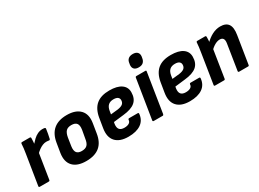

<svg xmlns="http://www.w3.org/2000/svg" viewBox="-32 -1346 2688 1992"><g transform="rotate(-30 1312.0 -350.0)"><path d="M36 0Q22 0 24 -13L81 -369Q86 -399 89.5 -427.5Q93 -456 94 -481Q95 -494 107 -494H199Q211 -494 212 -483Q212 -465 210.5 -443.5Q209 -422 207 -402L209 -349L156 -13Q154 0 143 0ZM190 -295 199 -406Q223 -433 247 -456Q271 -479 299 -492Q327 -505 357 -505Q376 -505 385 -502Q390 -500 391.5 -496.5Q393 -493 392 -487Q389 -463 383.5 -433.5Q378 -404 372 -378Q368 -366 358 -368Q351 -369 343.5 -370Q336 -371 325 -371Q304 -371 281.5 -362Q259 -353 235.5 -336Q212 -319 190 -295Z M588 11Q481 11 430.5 -43Q380 -97 395 -196L414 -311Q447 -505 648 -505Q753 -505 805 -451Q857 -397 841 -297L823 -185Q808 -86 749.5 -37.5Q691 11 588 11ZM599 -103Q643 -103 664.5 -124.5Q686 -146 693 -197L710 -292Q718 -344 700 -367.5Q682 -391 637 -391Q595 -391 573.5 -369.5Q552 -348 543 -298L528 -201Q521 -151 538 -127Q555 -103 599 -103Z M1093 11Q989 11 940 -43.5Q891 -98 908 -199L927 -315Q944 -411 1000.5 -458Q1057 -505 1158 -505Q1250 -505 1299 -471Q1348 -437 1348 -376Q1348 -300 1302 -260.5Q1256 -221 1158 -211L1037 -197L1033 -177Q1027 -133 1044.5 -112Q1062 -91 1102 -91Q1137 -91 1158 -103.5Q1179 -116 1180 -140Q1182 -153 1193 -153H1296Q1308 -153 1307 -140Q1300 -66 1244.5 -27.5Q1189 11 1093 11ZM1050 -281 1136 -290Q1178 -296 1197 -312Q1216 -328 1216 -357Q1216 -379 1199.5 -391.5Q1183 -404 1150 -404Q1109 -404 1086 -383Q1063 -362 1056 -319Z M1401 0Q1387 0 1389 -13L1464 -482Q1466 -494 1477 -494H1583Q1597 -494 1594 -482L1520 -13Q1517 0 1507 0ZM1545 -559Q1509 -559 1491.5 -576.5Q1474 -594 1477 -627L1480 -644Q1483 -676 1502.5 -693.5Q1522 -711 1558 -711Q1593 -711 1611 -693.5Q1629 -676 1626 -644L1623 -627Q1619 -595 1600 -577Q1581 -559 1545 -559Z M1829 11Q1725 11 1676 -43.5Q1627 -98 1644 -199L1663 -315Q1680 -411 1736.5 -458Q1793 -505 1894 -505Q1986 -505 2035 -471Q2084 -437 2084 -376Q2084 -300 2038 -260.5Q1992 -221 1894 -211L1773 -197L1769 -177Q1763 -133 1780.5 -112Q1798 -91 1838 -91Q1873 -91 1894 -103.5Q1915 -116 1916 -140Q1918 -153 1929 -153H2032Q2044 -153 2043 -140Q2036 -66 1980.5 -27.5Q1925 11 1829 11ZM1786 -281 1872 -290Q1914 -296 1933 -312Q1952 -328 1952 -357Q1952 -379 1935.5 -391.5Q1919 -404 1886 -404Q1845 -404 1822 -383Q1799 -362 1792 -319Z M2423 0Q2411 0 2412 -13L2460 -317Q2472 -390 2414 -390Q2387 -390 2356.5 -373.5Q2326 -357 2290 -322L2293 -407Q2341 -456 2389 -480.5Q2437 -505 2486 -505Q2554 -505 2581.5 -464.5Q2609 -424 2595 -339L2543 -13Q2542 0 2531 0ZM2136 0Q2122 0 2124 -13L2180 -367Q2185 -398 2189 -428.5Q2193 -459 2194 -481Q2195 -494 2207 -494H2299Q2311 -494 2312 -482Q2313 -467 2311 -443.5Q2309 -420 2307 -400L2310 -357L2256 -13Q2254 0 2243 0Z"/></g></svg>

Font: Sofia Sans Semi Condensed ExtraBold
Style: Italic
Weight: 800
Italic angle: -9°
Version: Version 4.100